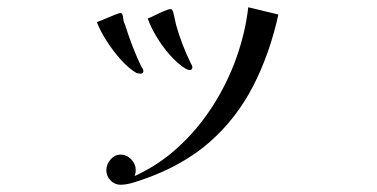

<svg xmlns="http://www.w3.org/2000/svg" viewBox="-20 -455 1040 529"><path d="M375 -259Q375 -252 367 -252Q364 -252 361.5 -252.5Q359 -253 356 -254Q335 -266 313 -290.5Q291 -315 273 -343.5Q255 -372 247 -394Q253 -396 267 -402Q281 -408 294.5 -413.5Q308 -419 311 -419Q317 -419 318 -412Q319 -411 319 -408Q319 -404 320 -402Q320 -396 322.5 -391.5Q325 -387 326 -382Q335 -354 346 -325.5Q357 -297 370 -270Q372 -268 373.5 -265Q375 -262 375 -259ZM747 -415Q723 -306 677 -217Q631 -128 557.5 -63.5Q484 1 375 39Q361 44 344 49Q327 54 312 54Q296 54 284.5 42Q273 30 273 14Q273 -2 284.5 -15.5Q296 -29 312 -29Q329 -29 341.5 -16Q354 -3 354 14Q354 22 351 30Q417 0 471 -49.5Q525 -99 565.5 -162Q606 -225 631 -295Q656 -365 664 -435ZM510 -270Q510 -262 502 -262Q500 -262 496.5 -263.5Q493 -265 491 -266Q470 -279 449 -302.5Q428 -326 411.5 -353.5Q395 -381 387 -404Q393 -406 406 -412.5Q419 -419 432 -424.5Q445 -430 450 -430Q455 -430 457.5 -420.5Q460 -411 462 -401Q464 -391 465 -387Q480 -333 506 -280Q510 -274 510 -270Z"/></svg>

Font: Kaisei Decol
Style: Regular
Weight: 400
Designer: Font-Kai, 金井和夫
Foundry: KAZUO KANAI
Version: Version 5.003